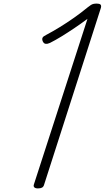

<svg xmlns="http://www.w3.org/2000/svg" viewBox="-20 -1035 583 1069"><path d="M191 14Q177 14 171 8Q165 2 169 -9L467 -930Q432 -904 395 -879Q358 -854 323 -832.5Q288 -811 258 -796Q245 -790 234.5 -791Q224 -792 218 -805Q213 -817 217 -825Q221 -833 236 -840Q272 -859 312 -883.5Q352 -908 392.5 -936.5Q433 -965 468 -994Q479 -1003 486.5 -1007.5Q494 -1012 501.5 -1013.5Q509 -1015 519 -1015Q533 -1015 539 -1010Q545 -1005 542 -992L225 -5Q222 5 214 9.5Q206 14 191 14Z"/></svg>

Font: Playwrite US Trad ExtraLight
Style: Regular
Weight: 250
Designer: Veronika Burian, José Scaglione
Foundry: TypeTogether
Version: Version 1.003